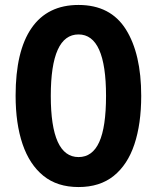

<svg xmlns="http://www.w3.org/2000/svg" viewBox="-20 -745 633 775"><path d="M550 -358Q550 -245 522.5 -162.5Q495 -80 439 -35Q383 10 297 10Q211 10 155 -35.5Q99 -81 71 -163.5Q43 -246 43 -359Q43 -539 107.5 -632Q172 -725 297 -725Q426 -725 488 -626.5Q550 -528 550 -358ZM185 -358Q185 -111 297 -111Q353 -111 380.5 -171.5Q408 -232 408 -358Q408 -606 297 -606Q185 -606 185 -358Z"/></svg>

Font: Noto Sans Lao UI ExtCond
Style: Bold
Weight: 700
Width: 2
Designer: Monotype Design Team
Foundry: Monotype Imaging Inc.
Version: Version 2.000; ttfautohint (v1.8.4.7-5d5b)